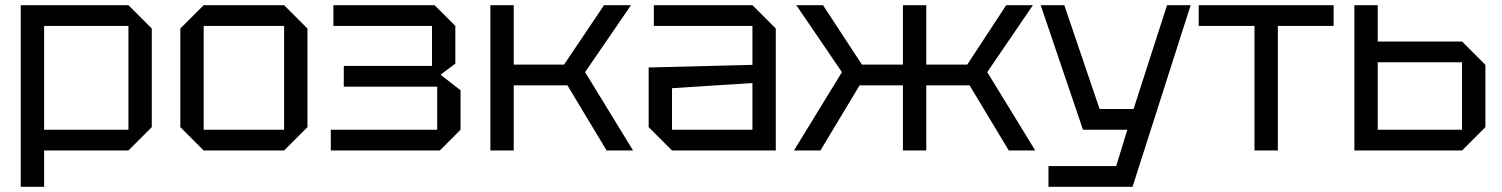

<svg xmlns="http://www.w3.org/2000/svg" viewBox="-20 -580 5790 740"><path d="M60 140V-560H475L565 -470V-90L475 0H150V140ZM475 -480H150V-80H475Z M675 -90V-470L765 -560H1075L1165 -470V-90L1075 0H765ZM765 -80H1075V-480H765Z M1755 -80 1675 0H1255V-80H1665V-246H1305V-326H1645V-480H1265V-560H1655L1735 -480V-335L1678 -292L1755 -232Z M1870 0V-560H1960V-331H2154L2308 -560H2412L2235 -302L2420 0H2318L2167 -251H1960V0Z M2480 -90V-320L2880 -330V-480H2500V-560H2880L2970 -470V0H2570ZM2570 -240V-80H2880V-260Z M3550 0H3460V-251H3293L3142 0H3040L3225 -302L3049 -560H3152L3302 -331H3460V-560H3550V-331H3708L3858 -560H3961L3785 -302L3970 0H3868L3717 -251H3550Z M4021 140V60H4282L4325 -80H4154L3991 -560H4082L4218 -160H4349L4478 -560H4569L4345 140Z M4905 0V-480H5120V-560H4600V-480H4815V0Z M5200 0V-560H5290V-420H5615L5705 -330V-90L5615 0ZM5290 -80H5615V-340H5290Z"/></svg>

Font: Tektur
Style: Regular
Weight: 400
Designer: Adam Jagosz
Foundry: Adam Jagosz
Version: Version 1.005;gftools[0.9.30]